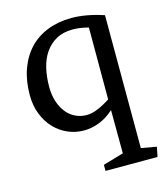

<svg xmlns="http://www.w3.org/2000/svg" viewBox="-112 -611 792 921"><g transform="rotate(-15 284.0 -150.5)"><path d="M398.4 -460Q376.5 -465.8 356.9 -468.5Q337.4 -471.2 320.3 -471.2Q272.5 -471.2 238.5 -452.1Q204.6 -433.1 182.6 -401.1Q160.6 -369.1 150.6 -326.2Q140.6 -283.2 140.6 -233.9Q140.6 -193.8 151.1 -161.4Q161.6 -128.9 180.2 -105.5Q198.7 -82 224.6 -69.6Q250.5 -57.1 280.3 -57.1Q307.6 -57.1 337.6 -70.1Q367.7 -83 398.4 -103ZM398.4 -49.8Q363.3 -18.1 325 -3.4Q286.6 11.2 248.5 11.2Q207.5 11.2 169.9 -4.9Q132.3 -21 103.5 -51Q74.7 -81.1 57.6 -124Q40.5 -167 40.5 -220.2Q40.5 -291 61 -347.9Q81.5 -404.8 118.9 -444.3Q156.2 -483.9 210 -504.9Q263.7 -525.9 328.6 -525.9Q401.4 -525.9 488.3 -497.1L489.3 163.1L565.4 176.8L555.7 225.1H297.4V194.8L399.4 165Z"/></g></svg>

Font: Brawler
Style: Regular
Weight: 400
Version: Version 1.000